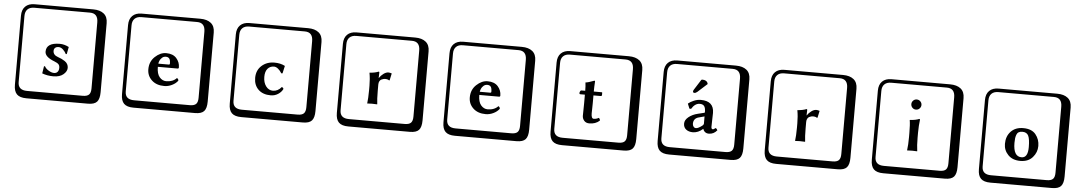

<svg xmlns="http://www.w3.org/2000/svg" viewBox="-43 -1253 11084 1964"><g transform="rotate(5 5499.0 -271.0)"><path d="M399.9 -129.9 410.2 -130.9Q422.4 -106.9 452.6 -88.9Q482.9 -70.8 507.8 -70.8Q530.8 -70.8 543.9 -85.9Q557.1 -101.1 557.1 -127.9Q557.1 -150.9 545.2 -163.8Q533.2 -176.8 502 -189Q402.8 -226.1 402.8 -280.8Q402.8 -372.6 541 -373Q587.9 -373 633.8 -349.1L634.8 -347.2L621.1 -274.9L610.8 -273.9Q601.1 -295.9 579.1 -317.4Q557.1 -338.9 532.2 -338.9Q509.3 -338.9 496.6 -327.4Q483.9 -315.9 483.9 -295.9Q483.9 -253.9 533.2 -236.8Q556.2 -229 572 -221.4Q587.9 -213.9 606 -201.9Q624 -189.9 633.5 -172.9Q643.1 -155.8 643.1 -134.8Q643.1 -98.6 606.4 -67.4Q569.8 -36.1 502.9 -36.1Q440.9 -36.1 388.2 -56.2ZM249 -717.8Q204.1 -717.8 179.9 -693.8Q155.8 -669.9 155.8 -625V53.2Q155.8 136.2 249 136.2H820.8Q865.7 136.2 884.8 117.2Q903.8 98.1 903.8 53.2V-625Q903.8 -717.8 820.8 -717.8ZM1000 84Q1000 152.8 973.4 182.4Q946.8 211.9 880.9 211.9H249Q181.2 211.9 150.6 181.4Q120.1 150.9 120.1 84V-625Q120.1 -687 154.1 -720.5Q188 -753.9 249 -753.9H851.1Q920.9 -753.9 960.4 -721.9Q1000 -689.9 1000 -625Z M1562.5 -258.8H1669.4Q1680.7 -258.8 1680.7 -269Q1680.7 -307.1 1668.7 -321.5Q1656.7 -335.9 1633.8 -335.9Q1621.6 -335.9 1609.6 -331.5Q1597.7 -327.1 1582.5 -308.3Q1567.4 -289.6 1562.5 -258.8ZM1765.6 -128.9Q1781.7 -120.1 1781.7 -103Q1759.8 -73.2 1721.2 -54.7Q1682.6 -36.1 1642.6 -36.1Q1561.5 -36.1 1513.7 -81.1Q1465.8 -126 1465.8 -192.9Q1465.8 -272 1519.8 -322.5Q1573.7 -373 1633.8 -373Q1703.6 -373 1739.5 -332.5Q1775.4 -292 1775.4 -238.8Q1775.4 -225.6 1762.7 -226.1H1560.5Q1560.5 -154.3 1589.6 -120.6Q1618.7 -86.9 1657.7 -86.9Q1726.6 -86.9 1765.6 -128.9ZM1348.6 -717.8Q1303.7 -717.8 1279.5 -693.8Q1255.4 -669.9 1255.4 -625V53.2Q1255.4 136.2 1348.6 136.2H1920.4Q1965.3 136.2 1984.4 117.2Q2003.4 98.1 2003.4 53.2V-625Q2003.4 -717.8 1920.4 -717.8ZM2099.6 84Q2099.6 152.8 2073 182.4Q2046.4 211.9 1980.5 211.9H1348.6Q1280.8 211.9 1250.2 181.4Q1219.7 150.9 1219.7 84V-625Q1219.7 -687 1253.7 -720.5Q1287.6 -753.9 1348.6 -753.9H1950.7Q2020.5 -753.9 2060.1 -721.9Q2099.6 -689.9 2099.6 -625Z M2744.1 -332Q2704.1 -332 2679.2 -303Q2654.3 -273.9 2654.3 -219.2Q2654.3 -160.2 2682.6 -122.6Q2710.9 -85 2753.9 -85Q2804.7 -85 2842.3 -130.9H2844.2Q2859.4 -122.1 2859.9 -111.8Q2844.7 -79.6 2810.8 -57.9Q2776.9 -36.1 2735.8 -36.1Q2654.8 -36.1 2608.4 -81.1Q2562 -126 2562 -200.2Q2562 -278.3 2614.5 -325.7Q2667 -373 2745.1 -373Q2807.1 -373 2853 -349.1L2854 -347.2L2836.9 -271L2824.2 -270Q2808.1 -296.9 2786.6 -314.5Q2765.1 -332 2744.1 -332ZM2455.1 -717.8Q2410.2 -717.8 2386 -693.8Q2361.8 -669.9 2361.8 -625V53.2Q2361.8 136.2 2455.1 136.2H3026.9Q3071.8 136.2 3090.8 117.2Q3109.9 98.1 3109.9 53.2V-625Q3109.9 -717.8 3026.9 -717.8ZM3206.1 84Q3206.1 152.8 3179.4 182.4Q3152.8 211.9 3086.9 211.9H2455.1Q2387.2 211.9 2356.7 181.4Q2326.2 150.9 2326.2 84V-625Q2326.2 -687 2360.1 -720.5Q2394 -753.9 2455.1 -753.9H3057.1Q3127 -753.9 3166.5 -721.9Q3206.1 -689.9 3206.1 -625Z M3822.8 -310.1Q3838.9 -335 3865.2 -354.5Q3891.6 -374 3915.5 -374Q3927.7 -374 3946.8 -368.2L3949.7 -366.2L3934.6 -295.9L3928.7 -293.9Q3915.5 -305.2 3885.7 -305.2Q3878.9 -305.2 3870.4 -303Q3861.8 -300.8 3849.9 -295.4Q3837.9 -290 3830.3 -276.1Q3822.8 -262.2 3822.8 -242.2V-176.8Q3822.8 -90.8 3829.6 -41L3828.6 -39.1Q3799.8 -41 3774.9 -41L3726.6 -39.1V-41Q3733.4 -88.9 3733.9 -176.8V-221.2Q3733.9 -293 3722.7 -353L3723.6 -355Q3778.8 -358.9 3815.4 -374Q3822.3 -374 3822.8 -366.2L3820.8 -310.1ZM3554.7 -717.8Q3509.8 -717.8 3485.6 -693.8Q3461.4 -669.9 3461.4 -625V53.2Q3461.4 136.2 3554.7 136.2H4126.5Q4171.4 136.2 4190.4 117.2Q4209.5 98.1 4209.5 53.2V-625Q4209.5 -717.8 4126.5 -717.8ZM4305.7 84Q4305.7 152.8 4279.1 182.4Q4252.4 211.9 4186.5 211.9H3554.7Q3486.8 211.9 3456.3 181.4Q3425.8 150.9 3425.8 84V-625Q3425.8 -687 3459.7 -720.5Q3493.7 -753.9 3554.7 -753.9H4156.7Q4226.6 -753.9 4266.1 -721.9Q4305.7 -689.9 4305.7 -625Z M4863.3 -258.8H4970.2Q4981.4 -258.8 4981.4 -269Q4981.4 -307.1 4969.5 -321.5Q4957.5 -335.9 4934.6 -335.9Q4922.4 -335.9 4910.4 -331.5Q4898.4 -327.1 4883.3 -308.3Q4868.2 -289.6 4863.3 -258.8ZM5066.4 -128.9Q5082.5 -120.1 5082.5 -103Q5060.5 -73.2 5022 -54.7Q4983.4 -36.1 4943.4 -36.1Q4862.3 -36.1 4814.5 -81.1Q4766.6 -126 4766.6 -192.9Q4766.6 -272 4820.6 -322.5Q4874.5 -373 4934.6 -373Q5004.4 -373 5040.3 -332.5Q5076.2 -292 5076.2 -238.8Q5076.2 -225.6 5063.5 -226.1H4861.3Q4861.3 -154.3 4890.4 -120.6Q4919.4 -86.9 4958.5 -86.9Q5027.3 -86.9 5066.4 -128.9ZM4649.4 -717.8Q4604.5 -717.8 4580.3 -693.8Q4556.2 -669.9 4556.2 -625V53.2Q4556.2 136.2 4649.4 136.2H5221.2Q5266.1 136.2 5285.2 117.2Q5304.2 98.1 5304.2 53.2V-625Q5304.2 -717.8 5221.2 -717.8ZM5400.4 84Q5400.4 152.8 5373.8 182.4Q5347.2 211.9 5281.2 211.9H4649.4Q4581.5 211.9 4551 181.4Q4520.5 150.9 4520.5 84V-625Q4520.5 -687 4554.4 -720.5Q4588.4 -753.9 4649.4 -753.9H5251.5Q5321.3 -753.9 5360.8 -721.9Q5400.4 -689.9 5400.4 -625Z M5890.1 -323.2Q5880.4 -323.2 5879.9 -334Q5879.9 -341.8 5885 -352.3Q5890.1 -362.8 5896 -362.8H5937Q5937 -413.6 5932.1 -445.8L5933.1 -448.2Q5960 -450.2 6022 -474.1Q6028.8 -474.1 6028.8 -466.8Q6024.9 -409.7 6024.9 -362.8H6106Q6111.8 -362.8 6111.8 -357.9V-333Q6111.8 -323.2 6094.2 -323.2H6024.9V-245.1Q6024.9 -220.2 6023.9 -184.1Q6022.9 -147.9 6022.9 -139.2Q6022.9 -85 6047.9 -85Q6075.7 -85 6099.1 -99.1Q6113.3 -90.3 6112.8 -71.8Q6070.8 -33.7 6006.8 -34.2Q5972.7 -34.2 5953.9 -56.2Q5935.1 -78.1 5935.1 -106.9Q5935.1 -115.7 5936 -163.8Q5937 -211.9 5937 -236.8V-323.2ZM5749 -717.8Q5704.1 -717.8 5679.9 -693.8Q5655.8 -669.9 5655.8 -625V53.2Q5655.8 136.2 5749 136.2H6320.8Q6365.7 136.2 6384.8 117.2Q6403.8 98.1 6403.8 53.2V-625Q6403.8 -717.8 6320.8 -717.8ZM6500 84Q6500 152.8 6473.4 182.4Q6446.8 211.9 6380.9 211.9H5749Q5681.2 211.9 5650.6 181.4Q5620.1 150.9 5620.1 84V-625Q5620.1 -687 5654.1 -720.5Q5688 -753.9 5749 -753.9H6351.1Q6420.9 -753.9 6460.4 -721.9Q6500 -689.9 6500 -625Z M7110.8 -578.1Q7115.2 -580.6 7124 -580.6Q7154.3 -580.6 7171.4 -560.5L7179.2 -541L7080.1 -451.7Q7065.4 -438.5 7049.3 -438.5Q7044.4 -438.5 7040.3 -442.4Q7036.1 -446.3 7036.1 -450.7Q7036.1 -461.4 7042.5 -470.7ZM7175.8 -208 7115.7 -191.9Q7064 -177.7 7063.5 -124Q7063.5 -106.9 7073 -94Q7082.5 -81.1 7098.6 -81.1Q7121.6 -81.1 7162.6 -112.8Q7175.8 -124 7175.8 -132.8ZM7255.4 -106.9Q7255.4 -84 7273.4 -84Q7278.3 -84 7300.8 -100.1L7302.7 -98.1Q7310.5 -94.2 7318.8 -78.1Q7284.7 -36.1 7234.4 -36.1Q7210.4 -36.1 7195.1 -48.6Q7179.7 -61 7174.8 -80.1H7173.8Q7125 -36.1 7069.8 -36.1Q7027.8 -36.1 7000.7 -57.1Q6973.6 -78.1 6973.6 -117.2Q6973.6 -154.3 7011.7 -185.1Q7049.8 -215.8 7105.5 -229L7171.4 -245.1Q7175.3 -245.1 7175.8 -253.9Q7175.8 -295.9 7161.6 -314Q7147.5 -332 7116.7 -332Q7066.9 -332 7031.7 -272.9L7014.6 -273.9L6994.6 -323.2L6997.6 -326.2Q7015.6 -342.3 7051.5 -357.7Q7087.4 -373 7123.5 -373Q7258.3 -373 7258.8 -251Q7258.8 -249 7257.1 -184.6Q7255.4 -120.1 7255.4 -106.9ZM6848.6 -717.8Q6803.7 -717.8 6779.5 -693.8Q6755.4 -669.9 6755.4 -625V53.2Q6755.4 136.2 6848.6 136.2H7420.4Q7465.3 136.2 7484.4 117.2Q7503.4 98.1 7503.4 53.2V-625Q7503.4 -717.8 7420.4 -717.8ZM7599.6 84Q7599.6 152.8 7573 182.4Q7546.4 211.9 7480.5 211.9H6848.6Q6780.8 211.9 6750.2 181.4Q6719.7 150.9 6719.7 84V-625Q6719.7 -687 6753.7 -720.5Q6787.6 -753.9 6848.6 -753.9H7450.7Q7520.5 -753.9 7560.1 -721.9Q7599.6 -689.9 7599.6 -625Z M8216.3 -310.1Q8232.4 -335 8258.8 -354.5Q8285.2 -374 8309.1 -374Q8321.3 -374 8340.3 -368.2L8343.3 -366.2L8328.1 -295.9L8322.3 -293.9Q8309.1 -305.2 8279.3 -305.2Q8272.5 -305.2 8263.9 -303Q8255.4 -300.8 8243.4 -295.4Q8231.4 -290 8223.9 -276.1Q8216.3 -262.2 8216.3 -242.2V-176.8Q8216.3 -90.8 8223.1 -41L8222.2 -39.1Q8193.4 -41 8168.5 -41L8120.1 -39.1V-41Q8127 -88.9 8127.4 -176.8V-221.2Q8127.4 -293 8116.2 -353L8117.2 -355Q8172.4 -358.9 8209 -374Q8215.8 -374 8216.3 -366.2L8214.4 -310.1ZM7948.2 -717.8Q7903.3 -717.8 7879.2 -693.8Q7855 -669.9 7855 -625V53.2Q7855 136.2 7948.2 136.2H8520Q8564.9 136.2 8584 117.2Q8603 98.1 8603 53.2V-625Q8603 -717.8 8520 -717.8ZM8699.2 84Q8699.2 152.8 8672.6 182.4Q8646 211.9 8580.1 211.9H7948.2Q7880.4 211.9 7849.9 181.4Q7819.3 150.9 7819.3 84V-625Q7819.3 -687 7853.3 -720.5Q7887.2 -753.9 7948.2 -753.9H8550.3Q8620.1 -753.9 8659.7 -721.9Q8699.2 -689.9 8699.2 -625Z M9047.9 -717.8Q9002.9 -717.8 8978.8 -693.8Q8954.6 -669.9 8954.6 -625V53.2Q8954.6 136.2 9047.9 136.2H9619.6Q9664.6 136.2 9683.6 117.2Q9702.6 98.1 9702.6 53.2V-625Q9702.6 -717.8 9619.6 -717.8ZM9798.8 84Q9798.8 152.8 9772.2 182.4Q9745.6 211.9 9679.7 211.9H9047.9Q8980 211.9 8949.5 181.4Q8918.9 150.9 8918.9 84V-625Q8918.9 -687 8952.9 -720.5Q8986.8 -753.9 9047.9 -753.9H9649.9Q9719.7 -753.9 9759.3 -721.9Q9798.8 -689.9 9798.8 -625ZM9286.9 -481.4Q9272 -497.1 9272 -518.1Q9272 -539.1 9286.9 -554.4Q9301.8 -569.8 9323.7 -569.8Q9345.7 -569.8 9360.8 -554.4Q9376 -539.1 9376 -518.1Q9376 -497.1 9360.8 -481.4Q9345.7 -465.8 9323.7 -465.8Q9301.8 -465.8 9286.9 -481.4ZM9277.8 -221.2Q9277.8 -309.1 9270 -353L9272 -355Q9331.1 -358.9 9366.7 -374Q9373.5 -374 9374 -366.2Q9366.2 -305.2 9365.7 -232.9V-180.2Q9365.7 -101.1 9374 -43.9L9372.1 -42Q9347.2 -43.9 9321.8 -43.9L9271 -42L9270 -43.9Q9277.8 -99.1 9277.8 -180.2Z M10261.2 -196.8Q10261.2 -274.9 10307.9 -324Q10354.5 -373 10434.6 -373Q10521.5 -373 10562.5 -322.5Q10603.5 -272 10603.5 -204.1Q10603.5 -138.2 10558.6 -87.2Q10513.7 -36.1 10432.6 -36.1Q10352.5 -36.1 10306.9 -83.5Q10261.2 -130.9 10261.2 -196.8ZM10428.2 -335Q10405.3 -335 10390.4 -325.9Q10375.5 -316.9 10368.9 -298.3Q10362.3 -279.8 10359.9 -261.5Q10357.4 -243.2 10357.4 -214.8Q10357.4 -73.7 10442.4 -74.2Q10507.3 -74.2 10507.3 -184.1Q10507.3 -266.1 10490.7 -300.5Q10474.1 -335 10428.2 -335ZM10147.5 -717.8Q10102.5 -717.8 10078.4 -693.8Q10054.2 -669.9 10054.2 -625V53.2Q10054.2 136.2 10147.5 136.2H10719.2Q10764.2 136.2 10783.2 117.2Q10802.2 98.1 10802.2 53.2V-625Q10802.2 -717.8 10719.2 -717.8ZM10898.4 84Q10898.4 152.8 10871.8 182.4Q10845.2 211.9 10779.3 211.9H10147.5Q10079.6 211.9 10049.1 181.4Q10018.6 150.9 10018.6 84V-625Q10018.6 -687 10052.5 -720.5Q10086.4 -753.9 10147.5 -753.9H10749.5Q10819.3 -753.9 10858.9 -721.9Q10898.4 -689.9 10898.4 -625Z"/></g></svg>

Font: Linux Biolinum Keyboard O
Style: Regular
Weight: 700
Designer: Philipp H. Poll
Foundry: Philipp H. Poll
Version: Version 0.6.1